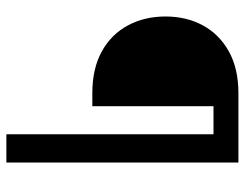

<svg xmlns="http://www.w3.org/2000/svg" viewBox="-103 -665 768 602"><g transform="rotate(90 281.0 -364.0)"><path d="M400.9 0V-649.4H313V-269.5H272Q194.8 -269.5 141.1 -299.3Q87.4 -329.1 59.6 -381.1Q31.7 -433.1 31.7 -499Q31.7 -564.5 59.6 -616Q87.4 -667.5 141.1 -697.5Q194.8 -727.5 272 -727.5H489.7V0Z"/></g></svg>

Font: Inter Display
Style: Regular
Weight: 400
Designer: Rasmus Andersson
Foundry: rsms
Version: Version 4.001;git-9221beed3